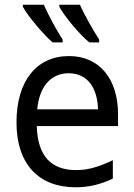

<svg xmlns="http://www.w3.org/2000/svg" viewBox="-20 -785 570 815"><path d="M359 -605H401V-617C375 -657 336 -726 319 -765H232V-756C252 -718 317 -639 359 -605ZM203 -605H246V-617C218 -660 189 -714 166 -765H77V-756C99 -716 162 -641 203 -605ZM301 10C357 10 407 -2 459 -27V-105C406 -80 359 -63 304 -63C198 -63 140 -121 136 -250H481V-300C481 -448 404 -547 273 -547C135 -547 50 -441 50 -265C50 -88 145 10 301 10ZM396 -321H138C147 -417 195 -474 272 -474C351 -474 394 -412 396 -321Z"/></svg>

Font: Noto Sans Mono Condensed
Style: Regular
Weight: 400
Width: 3
Designer: Monotype Design Team
Foundry: Monotype Imaging Inc.
Version: Version 2.014